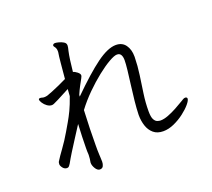

<svg xmlns="http://www.w3.org/2000/svg" viewBox="-132 -923 1265 1146"><g transform="rotate(-20 500.0 -350.5)"><path d="M645 -179Q646 -217 651 -265Q656 -313 662.5 -361.5Q669 -410 673.5 -450.5Q678 -491 678 -513Q678 -535 670.5 -547.5Q663 -560 646 -560Q629 -560 594 -540Q559 -520 515.5 -485.5Q472 -451 428 -407.5Q384 -364 348 -316Q345 -257 343.5 -200Q342 -143 342 -96Q342 -80 342 -64.5Q342 -49 343 -35Q343 -28 344 -16Q345 -4 345 11Q345 25 339 37.5Q333 50 316 50Q301 49 289.5 30Q278 11 278 -5V-8Q280 -20 281.5 -31Q283 -42 283 -53V-59Q282 -68 282 -78.5Q282 -89 282 -100Q282 -132 283.5 -170Q285 -208 287 -250Q266 -217 241 -178.5Q216 -140 194 -104.5Q172 -69 159 -45Q155 -38 149.5 -31.5Q144 -25 136 -25Q120 -25 109.5 -38.5Q99 -52 99 -62Q99 -67 100 -72Q101 -77 104 -81Q118 -104 146.5 -143Q175 -182 203 -230Q218 -256 233 -281.5Q248 -307 264 -340.5Q280 -374 297 -423L300 -467Q247 -439 223.5 -427Q200 -415 192 -412Q184 -409 179 -409Q164 -409 149.5 -419.5Q135 -430 126 -444Q117 -458 117 -466Q117 -469 119 -471Q122 -473 128 -473Q133 -473 139 -471Q145 -469 152 -469Q163 -469 173 -472Q185 -476 207.5 -485Q230 -494 256.5 -506Q283 -518 305 -529Q310 -584 314 -627.5Q318 -671 322 -694V-701Q322 -711 319 -718Q317 -724 312 -730Q307 -736 307 -741Q307 -741 307.5 -741.5Q308 -742 308 -743Q311 -751 323 -751Q330 -751 345.5 -747Q361 -743 374.5 -735Q388 -727 388 -713V-710Q388 -702 382 -679Q377 -657 372.5 -624.5Q368 -592 364 -552Q375 -550 389.5 -538.5Q404 -527 404 -517Q404 -513 402 -508.5Q400 -504 397 -498Q388 -482 376 -459.5Q364 -437 353 -411Q353 -404 352 -400Q463 -510 535.5 -563Q608 -616 659 -616Q699 -616 720 -587Q741 -558 741 -513V-510Q740 -454 732 -398Q724 -342 716 -287Q708 -232 708 -177Q708 -141 716.5 -125Q725 -109 737 -105Q749 -101 757 -101Q779 -101 806.5 -111.5Q834 -122 862.5 -137.5Q891 -153 914 -167Q920 -171 927 -175Q934 -179 941 -179Q946 -179 950 -176Q953 -173 953 -169Q953 -157 934.5 -135Q916 -113 886 -90Q856 -67 820.5 -51Q785 -35 751 -35Q713 -35 689.5 -55Q666 -75 655.5 -107Q645 -139 645 -175Z"/></g></svg>

Font: QiushuiShotai
Style: Regular
Weight: 600
Designer: Fontworks Inc.
Foundry: Fontworks Inc.
Version: Version 1.250